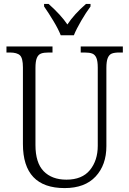

<svg xmlns="http://www.w3.org/2000/svg" viewBox="-20 -950 660 980"><path d="M97 -215V-606Q97 -653 82 -667.5Q67 -682 30 -682H13V-713H248V-682H228Q203 -682 189 -676.5Q175 -671 168 -654Q161 -637 161 -603V-210Q161 -119 203 -76Q245 -33 319 -33Q399 -33 439 -82Q479 -131 479 -206V-605Q479 -638 472 -654.5Q465 -671 451 -676.5Q437 -682 412 -682H392V-713H607V-682H590Q564 -682 550.5 -676.5Q537 -671 530 -654Q523 -637 523 -603V-204Q523 -108 468 -49Q413 10 310 10Q97 10 97 -215ZM205 -917V-930H228Q291 -874 324 -825Q358 -877 419 -930H442V-917Q419 -886 394.5 -844Q370 -802 357 -770H290Q278 -801 253 -842.5Q228 -884 205 -917Z"/></svg>

Font: Noto Serif NarrowLight
Style: Regular
Weight: 300
Width: 4
Designer: Monotype Design Team
Foundry: Monotype Imaging Inc.
Version: Version 1.001